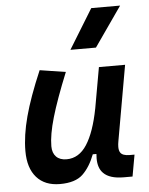

<svg xmlns="http://www.w3.org/2000/svg" viewBox="-56 -841 697 896"><g transform="rotate(-5 293.0 -392.5)"><path d="M189 10.3Q118.2 10.3 79.6 -33.4Q41 -77.1 41 -156.7Q41 -229.5 64.5 -317.4Q87.9 -405.3 140.1 -527.3L261.2 -508.3Q210.4 -383.3 187 -302.7Q163.6 -222.2 163.6 -168.9Q163.6 -137.2 180.9 -119.6Q198.2 -102.1 229.5 -102.1Q287.6 -102.1 324.7 -159.7Q361.8 -217.3 382.8 -325.7V-325.2L417 -517.6H539.6L477.5 -166Q474.6 -150.4 474.6 -138.7Q474.6 -121.1 481 -111.8Q491.2 -96.2 524.4 -96.2H546.9L528.8 4.9H487.8Q421.9 4.9 393.1 -24.4Q369.1 -47.9 369.1 -93.8Q369.1 -104 370.1 -114.7H353Q330.6 -56.2 295.7 -22.9Q260.7 10.3 189 10.3ZM291.5 -609.4 405.3 -794.9H540.5L411.1 -609.4Z"/></g></svg>

Font: CaskaydiaCove NFP SemiBold
Style: Italic
Weight: 600
Italic angle: -10°
Designer: Aaron Bell
Foundry: Saja Typeworks
Version: Version 2111.001; VTT 6.35;Nerd Fonts 3.1.1